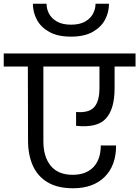

<svg xmlns="http://www.w3.org/2000/svg" viewBox="-47 -1026 745 1027"><path d="M344 -19Q261 -19 207.5 -51Q154 -83 128.5 -140.5Q103 -198 103 -273L102 -670H-27V-740H678V-670H566V-554Q566 -443 519.5 -392Q473 -341 360 -353V-427Q427 -421 456 -452Q485 -483 485 -556V-670H185V-271Q185 -187 224.5 -139Q264 -91 342 -91Q413 -91 452.5 -132Q492 -173 492 -248H574Q574 -140 512.5 -79.5Q451 -19 344 -19ZM333 -830Q262 -830 217 -855Q172 -880 150.5 -920Q129 -960 129 -1006H202Q202 -978 215.5 -952.5Q229 -927 258 -910.5Q287 -894 333 -894Q379 -894 408 -910.5Q437 -927 450.5 -952.5Q464 -978 464 -1006H536Q536 -960 514.5 -920Q493 -880 448 -855Q403 -830 333 -830Z"/></svg>

Font: Poppins
Style: Regular
Weight: 400
Designer: Ninad Kale (Devanagari), Jonny Pinhorn (Latin)
Version: Version 5.002